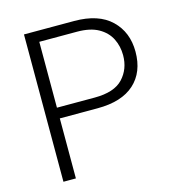

<svg xmlns="http://www.w3.org/2000/svg" viewBox="-106 -803 828 895"><g transform="rotate(-15 308.0 -355.5)"><path d="M332.5 -289.6H150.4V0H90.3V-710.9H332.5Q449.7 -710.9 510.7 -652.1Q571.8 -593.3 571.8 -499Q571.8 -400.4 510.7 -345Q449.7 -289.6 332.5 -289.6ZM332.5 -659.2H150.4V-341.3H332.5Q427.7 -341.3 469.7 -386.5Q511.7 -431.6 511.7 -498Q511.7 -541.5 493.4 -578.1Q475.1 -614.7 435.5 -637Q396 -659.2 332.5 -659.2Z"/></g></svg>

Font: Vazirmatn RD UI ExtraLight
Style: Regular
Weight: 200
Designer: Saber Rastikerdar
Foundry: Saber Rastikerdar
Version: Version 33.003